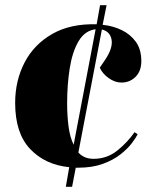

<svg xmlns="http://www.w3.org/2000/svg" viewBox="-20 -666 582 735"><path d="M232 49 245 -26Q153 -35 95.5 -95.5Q38 -156 38 -272Q38 -357 74 -426.5Q110 -496 180 -536Q250 -576 350 -573L363 -646H388L373 -571Q412 -567 445.5 -551Q479 -535 500 -506Q521 -477 521 -432Q521 -394 499 -372Q477 -350 445 -350Q420 -350 396 -367Q372 -384 362 -407L383 -438Q413 -483 407 -514.5Q401 -546 370 -553L280 -82Q302 -58 338 -58Q390 -58 429.5 -90Q469 -122 495 -160L507 -152Q500 -138 484 -117Q468 -96 440.5 -74.5Q413 -53 373 -38.5Q333 -24 279 -24Q273 -24 270 -24L256 49ZM262 -112 346 -554Q305 -549 281 -508.5Q257 -468 247 -405Q237 -342 237 -271Q237 -222 242.5 -181Q248 -140 262 -112Z"/></svg>

Font: Literata 72pt ExtraBold
Style: Italic
Weight: 800
Italic angle: -2°
Designer: Latin by Veronika Burian and Jose Scaglione. Greek by Irene Vlachou. Cyrillic by Vera Evstafieva
Foundry: TypeTogether
Version: Version 3.002